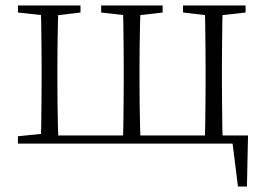

<svg xmlns="http://www.w3.org/2000/svg" viewBox="-20 -528 973 706"><path d="M130 0Q131 -24 131.5 -64.5Q132 -105 132.5 -148.5Q133 -192 133 -226V-283Q133 -316 132.5 -359.5Q132 -403 131.5 -443.5Q131 -484 130 -508H195Q194 -484 193 -443.5Q192 -403 191.5 -359.5Q191 -316 191 -283V-226Q191 -192 191.5 -148.5Q192 -105 193 -64.5Q194 -24 195 0ZM432 0Q433 -24 433.5 -64.5Q434 -105 434.5 -148.5Q435 -192 435 -226V-283Q435 -316 434.5 -359.5Q434 -403 433.5 -443.5Q433 -484 432 -508H497Q496 -484 495 -443.5Q494 -403 493.5 -359.5Q493 -316 493 -283V-226Q493 -192 493.5 -148.5Q494 -105 495 -64.5Q496 -24 497 0ZM733 0Q734 -24 734.5 -64.5Q735 -105 735.5 -148.5Q736 -192 736 -226V-283Q736 -316 735.5 -359.5Q735 -403 734.5 -443.5Q734 -484 733 -508H799Q798 -484 797.5 -443.5Q797 -403 796.5 -359.5Q796 -316 796 -283V-226Q796 -192 796.5 -148.5Q797 -105 797.5 -64.5Q798 -24 799 0ZM855 158 832 -26 863 0H163V-30H892L888 158ZM46 -482V-508H276V-482L175 -470H155ZM352 -482V-508H578V-482L475 -470H456ZM653 -482V-508H883V-482L776 -470H756ZM46 0V-27L155 -38H163V0Z"/></svg>

Font: Noto Serif KR ExtraLight
Style: Regular
Weight: 200
Designer: Ryoko NISHIZUKA 西塚涼子 (kana & ideographs); Frank Grießhammer (Latin, Greek & Cyrillic); Wenlong ZHANG 张文龙 (bopomofo); San
Foundry: Adobe
Version: Version 2.002-H1;hotconv 1.1.0;makeotfexe 2.6.0